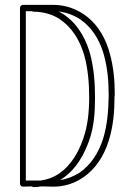

<svg xmlns="http://www.w3.org/2000/svg" viewBox="-20 -768 532 788"><path d="M198 -748H74C67 -748 62 -742 62 -735V-15C62 -8 67 -2 74 -2L111 -3C113 -1 116 0 118 0C128 0 139 -1 149 -3L196 -2C198 -2 199 -2 201 -2C243 -2 285 -15 320 -39C373 -74 408 -131 426 -190C445 -249 450 -311 450 -372C451 -375 451 -378 451 -381C451 -437 446 -493 431 -547C416 -605 386 -661 338 -699C299 -730 250 -748 200 -748ZM86 -722H111C113 -721 116 -720 118 -720C154 -720 204 -710 240 -678C288 -641 314 -583 326 -540C341 -486 346 -427 346 -368C346 -309 340 -250 321 -197C302 -143 272 -91 226 -58C202 -41 175 -31 147 -27H86ZM227 -29C232 -32 236 -35 240 -38C297 -78 327 -139 345 -189C366 -246 370 -307 370 -368C370 -429 365 -490 350 -546C337 -594 309 -657 256 -698C245 -707 233 -715 220 -721C257 -717 293 -702 322 -679C370 -641 395 -585 407 -541C421 -489 426 -435 426 -381C426 -378 426 -375 426 -372C425 -313 420 -253 403 -198C385 -142 353 -91 306 -59C282 -44 255 -33 227 -29Z"/></svg>

Font: LS
Style: LightAlt
Weight: 250
Designer: BSozoo
Foundry: BSozoo
Version: Version 001.000